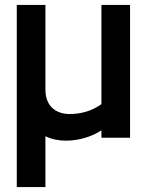

<svg xmlns="http://www.w3.org/2000/svg" viewBox="-20 -558 605 778"><path d="M48 200V-538H164V-198Q164 -147 191 -121.5Q218 -96 262 -96Q335 -96 391 -136V-538H507V0H391V-30Q361 -10 323 1Q285 12 247 12Q225 12 203.5 7.5Q182 3 164 -6V200Z"/></svg>

Font: Plus Jakarta Display Medium
Style: Regular
Weight: 500
Designer: Gumpita Rahayu
Foundry: Tokotype Studio
Version: Version 1.000